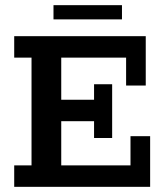

<svg xmlns="http://www.w3.org/2000/svg" viewBox="-20 -723 638 743"><path d="M35 0V-83H102V-500H35V-583H544V-392H468V-500H217V-337H344V-397H414V-189H344V-254H217V-83H485V-196H561V0ZM187 -648V-703H452V-648Z"/></svg>

Font: Rokkitt SemiBold
Style: Regular
Weight: 600
Designer: Vernon Adams
Foundry: Vernon Adams
Version: Version 3.103